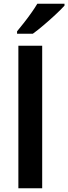

<svg xmlns="http://www.w3.org/2000/svg" viewBox="-20 -1004 364 1024"><path d="M205 0H78V-760H205ZM324 -974Q307 -955 276.5 -926.5Q246 -898 213 -870Q180 -842 155 -824H71V-837Q86 -855 106.5 -881Q127 -907 146.5 -934.5Q166 -962 179 -984H324Z"/></svg>

Font: Noto Sans Lao Looped SemiBold
Style: Regular
Weight: 600
Designer: Mark Frömberg, Ben Mitchell
Foundry: The Fontpad Ltd
Version: Version 1.002; ttfautohint (v1.8.4.7-5d5b)